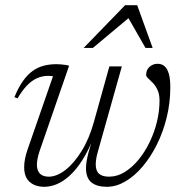

<svg xmlns="http://www.w3.org/2000/svg" viewBox="-20 -710 710 739"><path d="M401 -454.5H449L357 -127.5Q352.5 -112.5 350.5 -99.8Q348.5 -87 348.5 -77Q348.5 -52 361.5 -41Q374.5 -30 399.5 -30Q431 -30 459.5 -47.5Q488 -65 512.5 -94.5Q537 -124 555.5 -162Q574 -200 584 -241.2Q594 -282.5 594 -323Q594 -347.5 586.2 -364Q578.5 -380.5 568.2 -391Q558 -401.5 550.2 -408.5Q542.5 -415.5 542.5 -421.5Q542.5 -441.5 555.8 -453Q569 -464.5 586.5 -464.5Q602.5 -464.5 613.2 -455.2Q624 -446 629.8 -426.2Q635.5 -406.5 635.5 -374.5Q635.5 -315 621.8 -258.5Q608 -202 583.8 -153.5Q559.5 -105 528.5 -68.5Q497.5 -32 462.2 -11.5Q427 9 391.5 9Q352.5 9 331.8 -8Q311 -25 311 -63Q311 -75.5 313.5 -90.2Q316 -105 320.5 -122.5L338 -183H341Q320.5 -130.5 296.8 -93.5Q273 -56.5 248.2 -34Q223.5 -11.5 198.8 -1.2Q174 9 150.5 9Q115.5 9 94.2 -9.8Q73 -28.5 73 -67Q73 -96.5 86.5 -135.5L184 -416.5Q180.5 -417 176 -417.5Q171.5 -418 165.5 -418Q142.5 -418 122 -408.8Q101.5 -399.5 83.2 -380.2Q65 -361 47.5 -331.5L35.5 -336Q51 -374 68.8 -398.8Q86.5 -423.5 106.5 -437.5Q126.5 -451.5 149 -457.2Q171.5 -463 197 -463Q205.5 -463 214.2 -462.2Q223 -461.5 231.5 -460.2Q240 -459 246 -457L132 -127.5Q127 -112 124.5 -99.2Q122 -86.5 122 -76Q122 -53 133.8 -41.5Q145.5 -30 167.5 -30Q198.5 -30 231.8 -55.8Q265 -81.5 294.2 -128.8Q323.5 -176 341.5 -241ZM302 -525.5 461.5 -690H508L567.5 -525.5H540L468.5 -650.5H487L337.5 -525.5Z"/></svg>

Font: Newsreader Light
Style: Italic
Weight: 300
Italic angle: -17°
Designer: Hugues Gentile
Foundry: Production Type
Version: Version 1.003